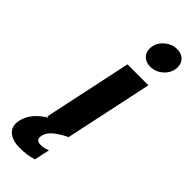

<svg xmlns="http://www.w3.org/2000/svg" viewBox="-381 -744 986 986"><g transform="rotate(45 112.0 -250.5)"><path d="M304 -653Q304 -612 273 -583Q242 -554 202 -554Q171 -554 152.5 -571.5Q134 -589 134 -617Q134 -658 165.5 -687Q197 -716 237 -716Q267 -716 285.5 -698.5Q304 -681 304 -653ZM111 -480H263L161 0H157Q111 23 87 45Q63 67 58 92Q57 95 57 102Q57 128 87 128Q113 128 138 117L120 201Q76 215 23 215Q-23 215 -51.5 195.5Q-80 176 -80 140Q-80 134 -78 120Q-70 82 -44 51.5Q-18 21 19 0H9Z"/></g></svg>

Font: Prompt Semibold
Style: Italic
Weight: 600
Italic angle: -12°
Designer: Katatrad Team
Foundry: CadsonDemak
Version: Version 1.000